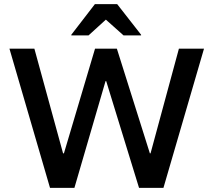

<svg xmlns="http://www.w3.org/2000/svg" viewBox="-20 -911 1035 931"><path d="M222.5 0 25.8 -675H146.7L285.8 -167.5H290L440.8 -675H546.7L706.7 -167.5H710L847.5 -675H969.2L772.5 0H654.2L495 -517.5H491.7L340.8 0ZM325.8 -739.2V-742.5L440 -890.8H548.3L664.2 -742.5V-739.2H579.2L493.3 -815.8L409.2 -739.2Z"/></svg>

Font: Funnel Display Medium
Style: Regular
Weight: 500
Designer: NORD ID, Kristian Moeller
Foundry: Dicotype
Version: Version 1.000